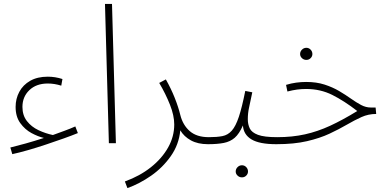

<svg xmlns="http://www.w3.org/2000/svg" viewBox="-20 -734 2004 984"><path d="M43 56 33 22Q66 14 111 1.5Q156 -11 205 -27Q175 -34 141.5 -52Q108 -70 84 -103Q60 -136 60 -186Q60 -228 79 -263.5Q98 -299 135 -320Q172 -341 225 -341Q263 -341 300 -329L294 -295Q259 -306 225 -306Q166 -306 130.5 -272Q95 -238 95 -186Q95 -143 118 -113.5Q141 -84 177 -67Q213 -50 251 -42Q281 -53 310 -63.5Q339 -74 366 -86L379 -52Q350 -40 306.5 -24.5Q263 -9 215 7Q167 23 121.5 36Q76 49 43 56Z M538 0 518 -714H554L574 0Z M633 230 620 196Q697 168 753.5 123Q810 78 841.5 22Q873 -34 873 -96Q873 -142 851 -197.5Q829 -253 796 -309L830 -327Q857 -279 875.5 -232.5Q894 -186 904 -145Q917 -93 952.5 -62Q988 -31 1050 -31Q1067 -31 1067 -14Q1067 -7 1061 -1Q1055 5 1046 5Q994 5 958.5 -14.5Q923 -34 904 -66Q897 7 855.5 66Q814 125 754.5 166.5Q695 208 633 230Z M1046 5 1051 -31Q1092 -31 1120 -36.5Q1148 -42 1168 -64.5Q1188 -87 1204 -135Q1220 -183 1237 -268L1273 -261Q1263 -212 1256.5 -183Q1250 -154 1250 -123Q1250 -97 1260 -76Q1270 -55 1302 -43Q1334 -31 1401 -31Q1417 -31 1417 -14Q1417 -7 1411 -1Q1405 5 1396 5Q1310 5 1269 -19.5Q1228 -44 1225 -91Q1206 -48 1183 -28Q1160 -8 1127 -1.5Q1094 5 1046 5ZM1220 175Q1207 175 1197.5 166Q1188 157 1188 145Q1188 132 1197.5 122.5Q1207 113 1220 113Q1233 113 1242 122.5Q1251 132 1251 145Q1251 157 1242 166Q1233 175 1220 175Z M1396 5 1401 -31Q1478 -31 1543 -45.5Q1608 -60 1672 -89.5Q1736 -119 1811 -165Q1744 -217 1683 -247.5Q1622 -278 1549 -278Q1525 -278 1502.5 -275Q1480 -272 1453 -265L1446 -299Q1472 -307 1498 -310.5Q1524 -314 1549 -314Q1602 -314 1643.5 -300.5Q1685 -287 1718 -267.5Q1751 -248 1778.5 -228.5Q1806 -209 1830.5 -196Q1855 -183 1880 -183H1905L1908 -150Q1868 -150 1832.5 -134Q1797 -118 1757.5 -95Q1718 -72 1669 -49Q1620 -26 1553.5 -10.5Q1487 5 1396 5ZM1550 -427Q1537 -427 1527.5 -436Q1518 -445 1518 -457Q1518 -470 1527.5 -479.5Q1537 -489 1550 -489Q1563 -489 1572 -479.5Q1581 -470 1581 -457Q1581 -445 1572 -436Q1563 -427 1550 -427Z"/></svg>

Font: Noto Sans Arabic UI XLt
Style: Regular
Weight: 200
Designer: Monotype Design Team, Nadine Chahine and Nizar Qandah
Foundry: Monotype Imaging Inc.
Version: Version 2.010; ttfautohint (v1.8.4.7-5d5b)